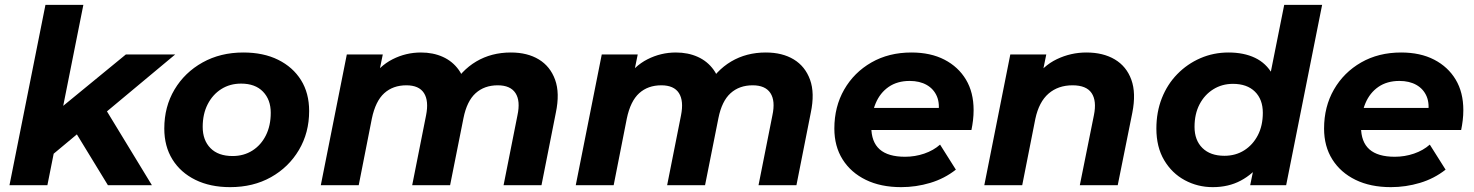

<svg xmlns="http://www.w3.org/2000/svg" viewBox="-20 -762 6066 790"><path d="M175 -108 209 -301 498 -538H701L400 -287L313 -223ZM19 0 167 -742H323L175 0ZM424 0 286 -226 395 -345 605 0Z M927 8Q845 8 784 -22Q723 -52 689.5 -106Q656 -160 656 -233Q656 -323 698 -393.5Q740 -464 813.5 -505Q887 -546 981 -546Q1064 -546 1124.5 -516Q1185 -486 1218.5 -432.5Q1252 -379 1252 -305Q1252 -216 1210 -145Q1168 -74 1095 -33Q1022 8 927 8ZM937 -120Q983 -120 1018.5 -142.5Q1054 -165 1074 -205Q1094 -245 1094 -298Q1094 -352 1062 -385Q1030 -418 972 -418Q926 -418 890.5 -395.5Q855 -373 834.5 -333Q814 -293 814 -240Q814 -185 846 -152.5Q878 -120 937 -120Z M2082 -546Q2150 -546 2197 -517.5Q2244 -489 2264 -434Q2284 -379 2267 -298L2208 0H2052L2109 -287Q2122 -347 2101 -379Q2080 -411 2028 -411Q1973 -411 1937 -378.5Q1901 -346 1887 -276L1832 0H1676L1733 -287Q1745 -347 1724.5 -379Q1704 -411 1652 -411Q1597 -411 1561 -378.5Q1525 -346 1510 -274L1456 0H1300L1407 -538H1555L1527 -401L1503 -432Q1540 -490 1595 -518Q1650 -546 1712 -546Q1762 -546 1802 -528Q1842 -510 1867.5 -474.5Q1893 -439 1897 -386L1837 -401Q1877 -472 1939.5 -509Q2002 -546 2082 -546Z M3131 -546Q3199 -546 3246 -517.5Q3293 -489 3313 -434Q3333 -379 3316 -298L3257 0H3101L3158 -287Q3171 -347 3150 -379Q3129 -411 3077 -411Q3022 -411 2986 -378.5Q2950 -346 2936 -276L2881 0H2725L2782 -287Q2794 -347 2773.5 -379Q2753 -411 2701 -411Q2646 -411 2610 -378.5Q2574 -346 2559 -274L2505 0H2349L2456 -538H2604L2576 -401L2552 -432Q2589 -490 2644 -518Q2699 -546 2761 -546Q2811 -546 2851 -528Q2891 -510 2916.5 -474.5Q2942 -439 2946 -386L2886 -401Q2926 -472 2988.5 -509Q3051 -546 3131 -546Z M3688 8Q3604 8 3542.5 -22Q3481 -52 3447 -106Q3413 -160 3413 -233Q3413 -323 3453.5 -393.5Q3494 -464 3565.5 -505Q3637 -546 3730 -546Q3809 -546 3866 -516.5Q3923 -487 3954.5 -434.5Q3986 -382 3986 -309Q3986 -288 3983.5 -267Q3981 -246 3977 -227H3532L3548 -318H3904L3840 -290Q3848 -335 3835 -365.5Q3822 -396 3793 -412.5Q3764 -429 3723 -429Q3672 -429 3636.5 -404.5Q3601 -380 3583 -337Q3565 -294 3565 -240Q3565 -178 3599.5 -147.5Q3634 -117 3704 -117Q3745 -117 3783 -130Q3821 -143 3848 -167L3913 -64Q3866 -27 3807.5 -9.5Q3749 8 3688 8Z M4450 -546Q4519 -546 4567 -517.5Q4615 -489 4635 -434Q4655 -379 4639 -298L4579 0H4423L4481 -288Q4493 -347 4471.5 -379Q4450 -411 4393 -411Q4334 -411 4294.5 -377Q4255 -343 4240 -273L4186 0H4030L4137 -538H4285L4254 -386L4232 -432Q4271 -491 4328.5 -518.5Q4386 -546 4450 -546Z M4970 8Q4908 8 4855 -20.5Q4802 -49 4770 -103Q4738 -157 4738 -233Q4738 -301 4760.5 -358Q4783 -415 4824 -457Q4865 -499 4919 -522.5Q4973 -546 5035 -546Q5098 -546 5144 -524Q5190 -502 5215.5 -456.5Q5241 -411 5241 -342Q5241 -268 5223.5 -204.5Q5206 -141 5171 -93.5Q5136 -46 5085.5 -19Q5035 8 4970 8ZM5018 -121Q5064 -121 5099.5 -143.5Q5135 -166 5155.5 -205.5Q5176 -245 5176 -298Q5176 -353 5143.5 -385Q5111 -417 5053 -417Q5008 -417 4972 -394.5Q4936 -372 4915.5 -332.5Q4895 -293 4895 -240Q4895 -185 4927.5 -153Q4960 -121 5018 -121ZM5124 0 5146 -107 5180 -267 5201 -427 5264 -742H5420L5272 0Z M5703 8Q5619 8 5557.5 -22Q5496 -52 5462 -106Q5428 -160 5428 -233Q5428 -323 5468.5 -393.5Q5509 -464 5580.5 -505Q5652 -546 5745 -546Q5824 -546 5881 -516.5Q5938 -487 5969.5 -434.5Q6001 -382 6001 -309Q6001 -288 5998.5 -267Q5996 -246 5992 -227H5547L5563 -318H5919L5855 -290Q5863 -335 5850 -365.5Q5837 -396 5808 -412.5Q5779 -429 5738 -429Q5687 -429 5651.5 -404.5Q5616 -380 5598 -337Q5580 -294 5580 -240Q5580 -178 5614.5 -147.5Q5649 -117 5719 -117Q5760 -117 5798 -130Q5836 -143 5863 -167L5928 -64Q5881 -27 5822.5 -9.5Q5764 8 5703 8Z"/></svg>

Font: Montserrat Thin
Style: Bold Italic
Weight: 700
Italic angle: -11.3°
Version: Version 9.000